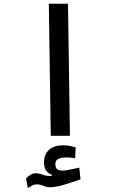

<svg xmlns="http://www.w3.org/2000/svg" viewBox="-20 -713 626 1008"><path d="M246.6 0 236.3 -693.4H336.9L347.2 0ZM126 274.4 116.7 223.6Q127.9 211.9 140.1 204.3Q152.3 196.8 168 196.8Q185.5 196.8 203.1 203.6Q220.7 210.9 240.7 210.9Q247.6 210.9 252.4 210L252 204.1Q232.4 197.3 221.7 182.1Q210.9 167 210.9 139.2Q210.9 97.7 237.3 73.7Q263.7 49.8 312.5 49.8Q330.6 49.8 347.9 53.5Q365.2 57.1 377.4 61.5L374.5 117.2Q363.3 115.7 351.6 114.7Q339.8 113.8 331.5 113.8Q297.4 113.8 283.9 122.1Q270.5 130.4 270.5 147.9Q270.5 166.5 279.3 174.6Q288.1 182.6 310.5 182.6Q324.7 182.6 349.1 177.2Q373.5 171.9 396 167L402.8 228.5Q377.9 236.8 349.1 246.6Q319.8 256.3 292.7 263.2Q265.6 270 245.6 270Q223.1 270 206.5 262.2Q189.9 254.9 173.3 254.9Q159.7 254.9 149.2 260.7Q138.7 266.6 126 274.4Z"/></svg>

Font: CaskaydiaMono NF
Style: Regular
Weight: 400
Designer: Aaron Bell
Foundry: Saja Typeworks
Version: Version 2111.001; ttfautohint (v1.8.4);Nerd Fonts 3.1.1